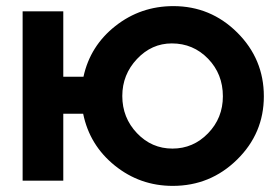

<svg xmlns="http://www.w3.org/2000/svg" viewBox="-20 -591 911 628"><path d="M709 -276Q709 -349 660.5 -399Q612 -449 542 -449Q476 -449 428 -398Q380 -347 380 -277Q380 -206 428 -155.5Q476 -105 544 -105Q612 -105 660.5 -155Q709 -205 709 -276ZM54 0V-554H187V-340H253Q275 -441 357.5 -506Q440 -571 547 -571Q669 -571 756 -484.5Q843 -398 843 -276Q843 -155 755.5 -69Q668 17 545 17Q438 17 355.5 -49.5Q273 -116 252 -219H187V0Z"/></svg>

Font: Involve
Style: Bold
Weight: 700
Designer: Stefan Peev
Foundry: Context Ltd.
Version: Version 1.001